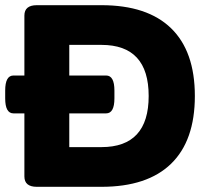

<svg xmlns="http://www.w3.org/2000/svg" viewBox="-28 -720 813 740"><path d="M114 0Q66 0 66 -40V-283H24Q-8 -283 -8 -341V-371Q-8 -429 24 -429H66V-660Q66 -700 114 -700H363Q540 -700 631.5 -611Q723 -522 723 -350Q723 -178 631.5 -89Q540 0 363 0ZM239 -153H363Q545 -153 545 -350Q545 -547 363 -547H239V-429H381Q413 -429 413 -371V-341Q413 -283 381 -283H239Z"/></svg>

Font: Asap Semi Expanded ExtraBold
Style: Regular
Weight: 800
Width: 6
Designer: Pablo Cosgaya
Foundry: Omnibus-Type
Version: Version 3.001; ttfautohint (v1.8.4.7-5d5b)